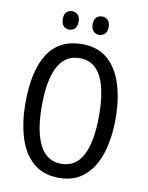

<svg xmlns="http://www.w3.org/2000/svg" viewBox="-97 -959 799 1038"><g transform="rotate(10 303.0 -440.0)"><path d="M546 -358Q546 -253 520 -169.5Q494 -86 439 -38Q384 10 299 10Q211 10 156 -39Q101 -88 76 -171.5Q51 -255 51 -359Q51 -536 112.5 -630Q174 -724 299 -724Q385 -724 439.5 -676.5Q494 -629 520 -546Q546 -463 546 -358ZM141 -358Q141 -217 180 -142Q219 -67 298 -67Q377 -67 416 -141Q455 -215 455 -358Q455 -500 416.5 -573.5Q378 -647 299 -647Q219 -647 180 -573Q141 -499 141 -358ZM171 -840Q171 -866 183.5 -878Q196 -890 215 -890Q233 -890 245.5 -877.5Q258 -865 258 -840Q258 -814 245.5 -801.5Q233 -789 215 -789Q196 -789 183.5 -801.5Q171 -814 171 -840ZM335 -840Q335 -866 348 -878Q361 -890 379 -890Q397 -890 410 -877.5Q423 -865 423 -840Q423 -814 410 -801.5Q397 -789 379 -789Q360 -789 347.5 -801.5Q335 -814 335 -840Z"/></g></svg>

Font: Avrile Sans Condensed
Style: Regular
Weight: 400
Width: 3
Designer: Monotype Design Team
Foundry: Monotype Imaging Inc.
Version: Version 2.001;September 10, 2019;FontCreator 11.5.0.2425 64-